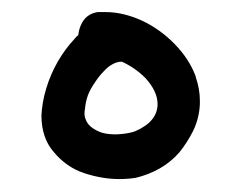

<svg xmlns="http://www.w3.org/2000/svg" viewBox="-20 -834 390 310"><path d="M176.8 -734.4Q168.9 -734.4 162.1 -730.5Q154.3 -726.6 147.5 -718.8Q139.6 -710.9 132.8 -700.2Q126 -690.4 122.1 -680.7Q118.2 -669.9 117.2 -658.2Q115.2 -648.4 118.2 -641.6Q121.1 -632.8 129.9 -627Q139.6 -620.1 151.4 -618.2Q164.1 -616.2 177.2 -617.7Q190.4 -619.1 198.2 -622.1Q234.4 -637.7 234.4 -666Q234.4 -686.5 214.8 -708Q198.2 -724.6 176.8 -734.4ZM106.4 -777.3Q107.4 -786.1 110.4 -793Q118.2 -811.5 137.7 -814.5H138.7H150.4Q178.7 -814.5 209 -800.8Q238.3 -787.1 261.7 -763.2Q285.2 -739.3 295.9 -710.9V-710Q302.7 -690.4 302.7 -671.9V-666Q301.8 -643.6 292 -623Q282.2 -603.5 269.5 -587.9Q255.9 -572.3 237.8 -562Q219.7 -551.8 199.2 -546.9Q186.5 -544.9 172.4 -544.9Q158.2 -544.9 144 -547.4Q129.9 -549.8 115.2 -554.7Q100.6 -559.6 88.4 -568.4Q76.2 -577.1 67.4 -587.9Q57.6 -598.6 52.2 -613.8Q46.9 -628.9 46.9 -647.5Q47.9 -668.9 54.7 -691.4Q61.5 -713.9 73.2 -734.4Q85 -754.9 100.6 -771.5Q102.5 -774.4 106.4 -777.3Z"/></svg>

Font: sage sans
Style: Regular
Weight: 400
Version: Version 001.032